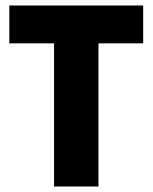

<svg xmlns="http://www.w3.org/2000/svg" viewBox="-20 -680 556 700"><path d="M177 0V-522H14V-660H502V-522H339V0Z"/></svg>

Font: Bricolage Grotesque 48pt ExtraBold
Style: Regular
Weight: 800
Designer: Mathieu Triay
Foundry: Atelier Triay
Version: Version 1.000; ttfautohint (v1.8.4.7-5d5b);gftools[0.9.32]